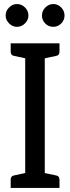

<svg xmlns="http://www.w3.org/2000/svg" viewBox="-20 -932 348 952"><path d="M33 0V-41Q33 -59 49 -62L105 -74V-643L49 -655Q33 -658 33 -676V-717H275V-676Q275 -658 259 -655L202 -643V-74L259 -62Q275 -59 275 -41V0ZM121 -855Q121 -833 104 -816Q87 -799 64 -799Q42 -799 25 -816Q8 -833 8 -855Q8 -878 25 -895Q42 -912 64 -912Q87 -912 104 -895Q121 -878 121 -855ZM300 -855Q300 -832 283.5 -815.5Q267 -799 244 -799Q221 -799 204.5 -815.5Q188 -832 188 -855Q188 -878 205 -895Q222 -912 244 -912Q267 -912 283.5 -895Q300 -878 300 -855Z"/></svg>

Font: Aleo
Style: Regular
Weight: 400
Designer: Alessio Laiso
Foundry: Alessio Laiso
Version: Version 2.001; ttfautohint (v1.8.4.7-5d5b);gftools[0.9.29]